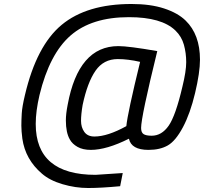

<svg xmlns="http://www.w3.org/2000/svg" viewBox="-20 -741 1022 962"><path d="M639 -721Q734 -721 802.5 -698.5Q871 -676 910 -638Q982 -568 982 -442Q982 -378 957.5 -275Q933 -172 896.5 -103.5Q860 -35 821 -12.5Q782 10 724 10Q638 10 626 -46Q514 10 435 10Q395 10 368.5 -5Q342 -20 330 -42Q310 -76 310 -138Q310 -170 319 -216Q373 -510 573 -510Q624 -510 768 -485Q687 -155 687 -100Q687 -77 699.5 -69Q712 -61 740 -61Q790 -61 825 -111Q860 -161 894 -307Q913 -384 913 -429.5Q913 -475 901.5 -516.5Q890 -558 859 -588Q790 -655 626 -655Q439 -655 333.5 -563Q228 -471 178 -265Q159 -184 159 -120Q159 135 459 135L595 126L582 192Q486 201 422 201Q358 201 293.5 182Q229 163 190 129Q107 58 92 -46Q87 -85 87 -111.5Q87 -138 89 -172.5Q91 -207 105 -265Q163 -512 289 -616.5Q415 -721 639 -721ZM453 -57Q519 -57 613 -109Q619 -173 682 -431Q621 -445 570 -445Q499 -445 458.5 -386.5Q418 -328 394 -215Q386 -168 386 -135.5Q386 -103 402.5 -80Q419 -57 453 -57Z"/></svg>

Font: Titillium Web
Style: Italic
Weight: 400
Italic angle: -13°
Version: Version 1.002;PS 57.000;hotconv 1.0.70;makeotf.lib2.5.55311